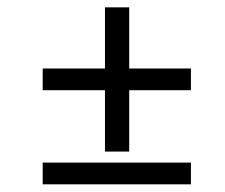

<svg xmlns="http://www.w3.org/2000/svg" viewBox="-20 -552 606 518"><path d="M263.2 -143.1V-308.6H95.2V-367.2H263.2V-532.2H328.6V-367.2H495.1V-308.6H328.6V-143.1ZM95.2 -54.7V-113.3H495.1V-54.7Z"/></svg>

Font: Elstob Grade
Style: Italic
Weight: 400
Italic angle: -20°
Designer: Peter S. Baker
Version: Version 1.015